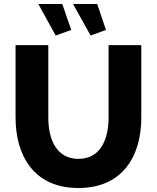

<svg xmlns="http://www.w3.org/2000/svg" viewBox="-20 -936 787 962"><path d="M172 -916 259 -758 337 -786 292 -916ZM346 -916 434 -758 511 -786 467 -916ZM373 6C592 6 688 -151 688 -347V-710H524V-347C524 -242 486 -140 373 -140C262 -140 222 -239 222 -347V-710H58V-347C58 -161 146 6 373 6Z"/></svg>

Font: FIGSv2-sans-serif ExtraBold
Style: Regular
Weight: 800
Designer: Matt McInerney, Pablo Impallari, Rodrigo Fuenzalida,Mirko Velimirovic
Foundry: Matt McInerney, Pablo Impallari, Rodrigo Fuenzalida
Version: Version 4.021;hotconv 1.0.109;makeotfexe 2.5.65596